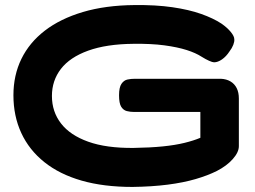

<svg xmlns="http://www.w3.org/2000/svg" viewBox="-20 -721 1007 758"><path d="M503 17Q389 17 302 -8Q215 -33 155 -81Q95 -129 64 -196Q33 -263 33 -345Q33 -424 64.5 -488.5Q96 -553 157 -600Q218 -647 307 -673.5Q396 -700 511 -701Q595 -702 660.5 -692.5Q726 -683 774 -666Q822 -649 854 -628Q877 -612 891 -595Q905 -578 905 -566Q906 -557 901 -544Q896 -531 886 -518Q873 -498 856.5 -486.5Q840 -475 825 -475Q819 -475 805.5 -481Q792 -487 776 -497Q753 -512 717 -523.5Q681 -535 629 -542Q577 -549 506 -548Q400 -547 328 -521Q256 -495 220.5 -449Q185 -403 185 -342Q185 -280 221 -233.5Q257 -187 328.5 -161.5Q400 -136 507 -137Q573 -138 622.5 -143Q672 -148 708.5 -157Q745 -166 771 -177V-279H510Q494 -279 480.5 -282.5Q467 -286 458.5 -299.5Q450 -313 450 -345Q450 -376 459.5 -390Q469 -404 483 -407Q497 -410 512 -410H852Q874 -409 890 -399.5Q906 -390 914.5 -373Q923 -356 923 -332V-144Q923 -120 899 -93Q875 -66 836 -46Q800 -28 752 -14Q704 0 642 8Q580 16 503 17Z"/></svg>

Font: Fredoka Expanded SemiBold
Style: Regular
Weight: 600
Width: 7
Designer: Ben Nathan
Foundry: Milena B. Brandão, Ben Nathan
Version: Version 2.001